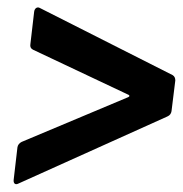

<svg xmlns="http://www.w3.org/2000/svg" viewBox="-20 -531 482 506"><path d="M28 -47 421 -224C428 -227 431 -232 432 -238L442 -319C442 -325 440 -330 435 -333L85 -510C78 -514 71 -509 70 -500L60 -414C59 -408 61 -403 67 -400L319 -281C322 -279 322 -277 318 -275L37 -157C31 -154 27 -149 26 -143L16 -57C15 -48 20 -43 28 -47Z"/></svg>

Font: Barlow Semi Condensed SemiBold
Style: Italic
Weight: 600
Width: 4
Italic angle: -7°
Designer: Jeremy Tribby
Foundry: Tribby Type
Version: Version 1.422;hotconv 1.0.109;makeotfexe 2.5.65596